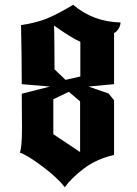

<svg xmlns="http://www.w3.org/2000/svg" viewBox="-20 -757 571 803"><path d="M68 -652Q129 -661 173.5 -678.5Q218 -696 286 -737Q369 -666 484 -663Q484 -649 475 -635.5Q466 -622 457 -619V-405L350 -395L434 -366L457 -338V-109Q383 -92 330 -51.5Q277 -11 251 26Q222 -12 160 -59Q98 -106 63 -119Q72 -140 72 -222Q72 -242 71.5 -291Q71 -340 71 -365L189 -395L71 -405Q71 -517 68 -652ZM315 -121V-333L268 -373L203 -342V-196Q205 -194 225 -181Q245 -168 272.5 -149.5Q300 -131 315 -121ZM206 -650Q207 -630 207.5 -564Q208 -498 208 -467L254 -423L316 -437V-582Q278 -599 206 -650Z"/></svg>

Font: NewRocker
Style: Regular
Weight: 400
Designer: Pablo Impallari, Brenda Gallo, Rodrigo Fuenzalida
Foundry: Pablo Impallari, Brenda Gallo, Rodrigo Fuenzalida
Version: Version 1.000